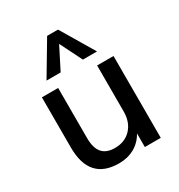

<svg xmlns="http://www.w3.org/2000/svg" viewBox="-183 -896 953 1024"><g transform="rotate(-30 293.0 -383.5)"><path d="M512 -504V0H414V-84Q390 -40 348 -16.5Q306 7 253 7Q71 7 71 -195V-504H171V-196Q171 -134 196.5 -104.5Q222 -75 274 -75Q336 -75 373.5 -115Q411 -155 411 -221V-504ZM224 -569H137L259 -774H326L448 -569H361L293 -705Z"/></g></svg>

Font: Muli SemiBold
Style: Regular
Weight: 600
Designer: Vernon Adams
Foundry: Vernon Adams
Version: Version 2.000